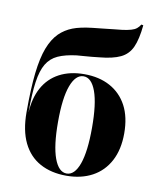

<svg xmlns="http://www.w3.org/2000/svg" viewBox="-76 -695 634 767"><g transform="rotate(10 241.5 -311.5)"><path d="M244.4 11.3Q183.1 11.3 137.9 -13.3Q92.7 -37.9 68.5 -87.5Q44.4 -137.1 44.4 -211.3Q44.4 -307.3 51.6 -370.6Q58.9 -433.9 74.2 -473.8Q89.5 -513.7 113.7 -537.9Q136.3 -559.7 166.1 -571.4Q196 -583.1 246 -588.7Q266.9 -591.1 287.5 -593.1Q308.1 -595.2 327.8 -597.6Q347.6 -600 366.1 -601.6Q387.1 -604.8 400 -608.5Q412.9 -612.1 421.4 -619Q429.8 -625.8 435.5 -635.5L443.5 -633.9Q437.9 -576.6 423.4 -544.4Q408.9 -512.1 377.8 -497.2Q346.8 -482.3 292.7 -477.4Q280.6 -475.8 262.9 -474.2Q245.2 -472.6 228.6 -471.4Q212.1 -470.2 202.4 -469.4Q156.5 -463.7 127.4 -450.4Q98.4 -437.1 82.3 -410.1Q66.1 -383.1 59.3 -335.5Q52.4 -287.9 52.4 -213.7H56.5L52.4 -207.3Q54.8 -268.5 78.6 -312.1Q102.4 -355.6 145.2 -378.2Q187.9 -400.8 246 -400.8Q306.5 -400.8 350.8 -376.6Q395.2 -352.4 419.4 -306.9Q443.5 -261.3 443.5 -195.2Q443.5 -129.8 419 -83.5Q394.4 -37.1 349.6 -12.9Q304.8 11.3 244.4 11.3ZM244.4 2.4Q276.6 2.4 294.8 -48Q312.9 -98.4 312.9 -195.2Q312.9 -291.9 294.8 -341.9Q276.6 -391.9 244.4 -391.9Q212.1 -391.9 193.5 -341.9Q175 -291.9 175 -195.2Q175 -98.4 193.5 -48Q212.1 2.4 244.4 2.4Z"/></g></svg>

Font: Playfair 144pt SemiCondensed ExtraBold
Style: Regular
Weight: 800
Width: 4
Designer: Claus Eggers Sørensen
Foundry: Claus Eggers Sørensen
Version: Version 2.203